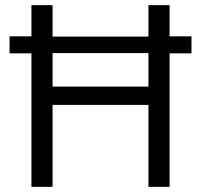

<svg xmlns="http://www.w3.org/2000/svg" viewBox="-20 -725 780 745"><path d="M102 0V-518H17V-584H102V-705H184V-583H556V-705H638V-584H723V-518H638V0H556V-318H184V0ZM184 -389H556V-519H184Z"/></svg>

Font: Nunito Sans 10pt SemiCondensed
Style: Regular
Weight: 400
Width: 4
Designer: Vernon Adams
Foundry: Vernon Adams
Version: Version 3.101;gftools[0.9.27]